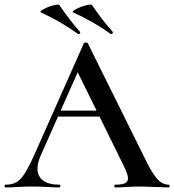

<svg xmlns="http://www.w3.org/2000/svg" viewBox="-27 -820 762 840"><path d="M231 -336H437L444 -310H216ZM711 0Q692 0 650 -2Q608 -4 589 -4Q564 -4 530 -2Q496 0 477 0Q473 0 473 -6Q473 -12 477 -12Q507 -12 520 -18.5Q533 -25 533 -40Q533 -55 516 -91L307 -516L348 -583L150 -137Q137 -107 137 -83Q137 -48 162 -30Q187 -12 232 -12Q237 -12 237 -6Q237 0 232 0Q214 0 180 -2Q142 -4 114 -4Q87 -4 51 -2Q19 0 -2 0Q-7 0 -7 -6Q-7 -12 -2 -12Q26 -12 45 -23Q64 -34 82 -62.5Q100 -91 125 -147L340 -631Q342 -634 349 -634Q356 -634 357 -631L602 -137Q636 -65 659.5 -38.5Q683 -12 711 -12Q715 -12 715 -6Q715 0 711 0ZM294 -765Q285 -769 304.5 -779.5Q324 -790 348.5 -796.5Q373 -803 376 -797Q421 -731 466 -681Q467 -680 467 -678Q467 -675 464 -672.5Q461 -670 458 -671Q380 -727 294 -765ZM153 -765Q144 -769 163 -779.5Q182 -790 206.5 -796.5Q231 -803 233 -797Q253 -768 276.5 -737Q300 -706 323 -681Q324 -680 324 -678Q324 -675 321.5 -672.5Q319 -670 315 -671Q239 -726 153 -765Z"/></svg>

Font: Cormorant SC SemiBold
Style: Regular
Weight: 600
Designer: Christian Thalmann (Catharsis Fonts)
Foundry: Catharsis Fonts
Version: Version 4.000